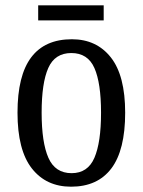

<svg xmlns="http://www.w3.org/2000/svg" viewBox="-20 -694 538 724"><path d="M248 10Q154 10 100 -59Q46 -128 46 -269Q46 -409 97.5 -477.5Q149 -546 251 -546Q344 -546 398 -477.5Q452 -409 452 -269Q452 -128 400 -59Q348 10 248 10ZM250 -41Q311 -41 336 -99Q361 -157 361 -269Q361 -381 336 -437.5Q311 -494 249 -494Q187 -494 162 -437.5Q137 -381 137 -269Q137 -157 162.5 -99Q188 -41 250 -41ZM124 -617V-674H371V-617Z"/></svg>

Font: Noto Serif Condensed
Style: Regular
Weight: 400
Width: 3
Designer: Monotype Design Team
Foundry: Monotype Imaging Inc.
Version: Version 2.013; ttfautohint (v1.8.4.7-5d5b)